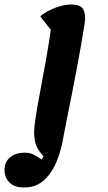

<svg xmlns="http://www.w3.org/2000/svg" viewBox="-60 -620 477 850"><path d="M47 210Q3 210 -18.5 187.5Q-40 165 -40 133Q-40 97 -15.5 76.5Q9 56 49 56Q75 56 93 66.5Q111 77 124 86L133 72Q117 55 108 39.5Q99 24 95 6Q91 -12 91 -35Q91 -55 98 -101Q105 -147 117 -210.5Q129 -274 142 -346Q155 -418 165 -488L118 -548Q148 -572 186 -586Q224 -600 256 -600Q289 -600 303 -586Q317 -572 317 -539Q317 -530 312 -498.5Q307 -467 299 -421Q291 -375 280.5 -319.5Q270 -264 258.5 -205Q247 -146 235.5 -89.5Q224 -33 215 16Q203 72 181 116Q159 160 126 185Q93 210 47 210Z"/></svg>

Font: Lemonada Medium
Style: Regular
Weight: 500
Designer: Mohamed Gaber (Arabic), Eduardo Tunni (Latin)
Foundry: Kief Type Foundry
Version: Version 4.004; ttfautohint (v1.8.2)